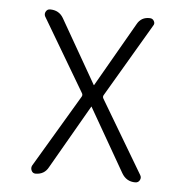

<svg xmlns="http://www.w3.org/2000/svg" viewBox="-43 -562 587 605"><g transform="rotate(5 250.0 -260.0)"><path d="M78.1 -24.4 213.9 -252.9Q218.8 -259.8 213.9 -266.6L78.1 -496.1Q74.2 -503.9 78.6 -511.7Q83 -519.5 91.8 -519.5Q120.1 -519.5 133.8 -496.1L249 -294.9Q249 -293.9 250 -293.9Q251 -293.9 251 -294.9L367.2 -497.1Q379.9 -520.5 407.2 -519.5Q416 -519.5 420.4 -511.7Q424.8 -503.9 419.9 -497.1L284.2 -266.6Q279.3 -259.8 284.2 -252.9L419.9 -24.4Q424.8 -16.6 420.4 -8.3Q416 0 406.2 0Q377.9 0 363.3 -25.4L249 -224.6Q249 -225.6 248 -225.6Q247.1 -225.6 247.1 -224.6L131.8 -24.4Q119.1 0 90.8 0Q82 0 78.1 -8.3Q74.2 -16.6 78.1 -24.4Z"/></g></svg>

Font: Rounded-X Mgen+ 1mn light
Style: Regular
Weight: 200
Designer: [Source Han Sans]
Ryoko NISHIZUKA  (kana & ideographs); Paul D. Hunt (Latin, Greek & Cyrillic); Wenlong ZHANG  (bopomofo
Version: Version 1.059.20150602